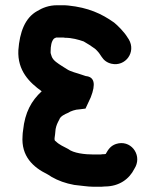

<svg xmlns="http://www.w3.org/2000/svg" viewBox="-20 -702 593 732"><path d="M405 -459C388 -463 376 -472 367 -486L361 -495C359 -499 345 -515 341 -517C327 -527 315 -535 299 -544C279 -551 254 -558 228 -558C224 -559 220 -559 216 -559H194C193 -558 193 -558 192 -558L186 -555C176 -545 173 -526 173 -506V-500C174 -495 176 -491 177 -487C182 -471 203 -459 215 -451L234 -439C250 -428 273 -424 292 -417L307 -412C340 -409 346 -382 326 -331L306 -288L282 -285C269 -285 248 -278 240 -272C228 -267 210 -259 206 -246C199 -233 195 -225 192 -210L190 -190C189 -185 189 -180 188 -175V-170C189 -169 189 -167 189 -166C190 -165 192 -164 193 -163C206 -150 223 -143 240 -134C260 -118 303 -113 337 -113H356C361 -113 366 -113 371 -114C375 -114 379 -114 383 -115C393 -133 402 -146 422 -153C477 -171 520 -115 497 -67L492 -58C473 -20 435 9 379 9C372 10 364 10 356 10H337C313 10 287 5 263 3C230 -3 202 -13 176 -28C171 -32 165 -35 160 -38C107 -64 60 -106 66 -184C66 -191 67 -198 68 -205C75 -274 100 -318 139 -354C93 -387 46 -432 50 -511C55 -579 75 -634 122 -660C142 -672 166 -682 198 -682H216C224 -682 232 -682 240 -681C317 -673 367 -650 415 -616C430 -604 455 -578 465 -561L471 -552C500 -503 458 -447 405 -459Z"/></svg>

Font: Blanket
Style: Reversed
Weight: 700
Foundry: Cannot Into Space Fonts
Version: Version 0.9